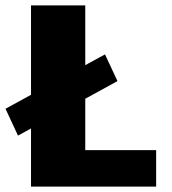

<svg xmlns="http://www.w3.org/2000/svg" viewBox="-32 -695 640 715"><path d="M35 -190 405.5 -393 359 -492.5 -11.5 -290ZM83.5 0H549.5V-136H285.5V-675H83.5Z"/></svg>

Font: Anybody UltraCondensed Thin ExtraBold
Style: Regular
Weight: 800
Version: Version 1.111